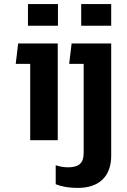

<svg xmlns="http://www.w3.org/2000/svg" viewBox="-20 -687 622 941"><path d="M117 -561H264V-667H117ZM378 -561H525V-667H378ZM128 0H263V-474H69L57 -374H128ZM361 234C472 234 525 171 525 77V-474H331L319 -374H390V64C390 112 367 133 313 133C295 133 274 130 253 123V216C283 228 319 234 361 234Z"/></svg>

Font: Kanit Medium
Style: Regular
Weight: 500
Designer: Katatrad Team
Foundry: CadsonDemak
Version: Version 1.000;PS 001.000;hotconv 1.0.88;makeotf.lib2.5.64775